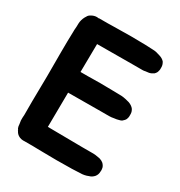

<svg xmlns="http://www.w3.org/2000/svg" viewBox="-169 -739 887 947"><g transform="rotate(30 274.5 -265.5)"><path d="M177 -502 175 -345H215Q256 -346 288 -346Q320 -346 359 -345H364Q376 -345 387.5 -344.5Q399 -344 410 -344Q422 -343 433 -340.5Q444 -338 455 -335Q472 -329 483 -317Q493 -304 493 -288Q493 -283 493 -276.5Q493 -270 491 -265Q489 -254 478 -245Q473 -238 459 -235Q446 -231 433 -230Q419 -227 405 -227H358L173 -226L171 -30L370 -28H417Q425 -28 432 -28Q439 -28 445 -27Q453 -25 459.5 -24.5Q466 -24 472 -22Q484 -18 492 -11Q502 -1 505 10Q506 15 506.5 20.5Q507 26 506 32Q506 48 496 61Q484 75 468 79Q447 88 422 88Q411 89 399 89Q387 89 376 90H370Q292 92 208 90Q188 90 176 89.5Q164 89 154.5 89Q145 89 135 89Q125 89 109 89Q86 91 71 81Q60 74 54 62Q51 59 51 56Q50 54 49 53Q48 52 47 50Q45 45 44 39.5Q43 34 43 29Q42 24 41.5 19Q41 14 40 9V-7Q40 -11 40.5 -15Q41 -19 41 -23V-101L43 -245V-378Q43 -414 43.5 -442Q44 -470 45 -503V-508Q46 -519 46.5 -528.5Q47 -538 47 -548Q48 -568 58 -587Q62 -595 66.5 -601Q71 -607 79 -611Q94 -620 110 -620Q118 -620 122 -619V-620Q140 -620 151 -620Q162 -620 172.5 -620Q183 -620 195 -620.5Q207 -621 228 -621Q268 -622 304 -622Q340 -622 378 -621H382Q393 -620 405 -620Q417 -620 428 -619Q439 -619 450 -616.5Q461 -614 472 -610Q489 -605 500 -593Q509 -579 509 -565Q509 -559 509 -553.5Q509 -548 507 -543Q506 -533 495 -522Q491 -520 486.5 -517Q482 -514 476 -512Q470 -510 463.5 -509.5Q457 -509 451 -508Q443 -506 436.5 -506Q430 -506 422 -506H377L177 -505Z"/></g></svg>

Font: BM JUA 
Style: Regular
Weight: 400
Designer: BONGJIN KIM, JAEHYUN KEUM, JUHEE TAE
Foundry: WOOWA BROTHERS Corporation.
Version: Version 1.000